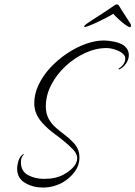

<svg xmlns="http://www.w3.org/2000/svg" viewBox="-20 -828 609 863"><path d="M172 15Q128 15 92.5 -6Q57 -27 57 -70Q57 -84 62 -102Q68 -123 80 -132Q87 -139 86.5 -135.5Q86 -132 84 -130Q74 -119 74 -99Q74 -58 106 -41Q138 -24 178 -24Q232 -24 267 -44Q327 -78 327 -118Q327 -127 322 -137Q317 -147 308 -156.5Q299 -166 288 -176Q259 -202 227 -225Q195 -248 169 -277Q153 -295 143.5 -316.5Q134 -338 134 -364Q134 -406 153.5 -447Q173 -488 206.5 -524Q240 -560 281 -587.5Q322 -615 365 -630.5Q408 -646 447 -646Q468 -646 494 -640.5Q520 -635 536 -624Q559 -607 559 -580Q559 -561 547 -543Q535 -525 516 -516Q516 -516 513.5 -517.5Q511 -519 515 -521Q526 -527 534.5 -539Q543 -551 543 -564Q543 -574 538 -580Q528 -594 503.5 -603Q479 -612 459 -612Q411 -612 363 -590Q315 -568 275 -531Q235 -494 210.5 -447Q186 -400 186 -350Q186 -318 198 -295.5Q210 -273 229 -256Q248 -239 269.5 -223Q291 -207 309 -188Q322 -175 329.5 -158.5Q337 -142 337 -120Q337 -84 314.5 -54.5Q292 -25 260 -7Q219 15 172 15ZM564 -706Q558 -706 543.5 -716.5Q529 -727 514 -741Q499 -755 489 -766Q480 -760 461 -750Q442 -740 421 -730Q400 -720 383.5 -713.5Q367 -707 363 -707H361Q358 -707 358 -709Q358 -711 361.5 -714.5Q365 -718 368 -720Q389 -735 422.5 -756Q456 -777 496 -805Q499 -808 505 -808Q512 -808 515 -802Q515 -801 523.5 -788Q532 -775 542.5 -758.5Q553 -742 560.5 -730.5Q568 -719 567 -720Q569 -718 569 -714Q569 -706 564 -706Z"/></svg>

Font: The Nautigal
Style: Regular
Weight: 400
Designer: Robert E. Leuschke
Foundry: Robert E. Leuschke
Version: Version 1.100; ttfautohint (v1.8.3)